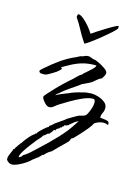

<svg xmlns="http://www.w3.org/2000/svg" viewBox="-138 -441 567 779"><g transform="rotate(15 146.0 -51.5)"><path d="M95 -381Q104 -380 117 -369Q130 -358 142 -343.5Q154 -329 161 -317Q166 -321 181 -330.5Q196 -340 213.5 -351Q231 -362 245 -369.5Q259 -377 262 -377Q264 -377 264 -373.5Q264 -370 264 -368Q263 -363 247 -348.5Q231 -334 209.5 -316.5Q188 -299 170 -286Q152 -273 147 -272L145 -275Q127 -302 116.5 -322.5Q106 -343 91 -365Q88 -368 90 -374Q90 -381 95 -381ZM-12 278Q-18 278 -24.5 273.5Q-31 269 -34 264Q-35 253 -31 244Q-27 235 -23 225L-21 222Q-22 218 -20 216.5Q-18 215 -18 215L-17 216Q-15 212 -13 207.5Q-11 203 -8 202V200L3 185Q4 185 4.5 184.5Q5 184 5 184Q8 178 16.5 167Q25 156 34 146.5Q43 137 47 137Q47 137 47 136.5Q47 136 47 136Q47 133 50.5 132Q54 131 55 130L57 125Q61 120 75 107Q89 94 96 91V87Q101 85 105.5 81Q110 77 114 73Q119 69 123.5 66Q128 63 130 62Q133 59 137 56.5Q141 54 144 52Q148 49 151 47Q154 45 155 43Q157 42 161.5 39Q166 36 173 32Q180 28 186 24.5Q192 21 194 20Q202 15 211.5 13.5Q221 12 228 7Q234 2 241.5 -17.5Q249 -37 249 -51Q249 -65 240 -65Q222 -65 198 -54.5Q174 -44 151 -30.5Q128 -17 112 -7Q104 -2 94.5 6Q85 14 76 14Q66 14 54.5 1Q43 -12 42 -20Q42 -24 53 -36Q64 -48 78.5 -63.5Q93 -79 106 -91Q119 -103 123 -107L138 -120Q144 -125 153.5 -135Q163 -145 169 -147Q171 -149 173.5 -152Q176 -155 180 -158Q188 -165 202 -177.5Q216 -190 218 -198Q216 -199 213 -199Q182 -199 157 -191.5Q132 -184 106 -169Q99 -165 92.5 -161.5Q86 -158 80 -153L87 -150Q75 -137 69 -133L53 -123Q46 -119 37.5 -114Q29 -109 19 -109Q7 -109 4 -111Q0 -114 0 -117Q0 -122 7 -127L15 -134Q41 -157 69.5 -177Q98 -197 129 -210Q136 -213 141.5 -216.5Q147 -220 154 -220Q166 -227 177 -227Q183 -227 189 -224Q195 -221 201 -220Q208 -220 222.5 -213Q237 -206 250 -197Q263 -188 264 -180Q264 -173 259.5 -165Q255 -157 250 -152H247Q236 -145 232 -141L219 -130Q213 -126 203.5 -121.5Q194 -117 186 -113Q183 -112 181 -111Q179 -110 177 -108Q158 -94 139 -81.5Q120 -69 103 -54L102 -52Q92 -47 87 -39Q92 -42 103 -47Q114 -52 124.5 -56Q135 -60 138 -61Q145 -65 163 -71Q181 -77 190 -78Q196 -81 209 -82.5Q222 -84 228 -84Q241 -84 257 -79Q273 -74 285 -64.5Q297 -55 297 -41Q297 -29 292 -20Q287 -11 287 1H286L291 2Q298 3 307 4Q316 5 322 8Q325 10 326 17Q327 24 321 21Q315 18 307 18Q294 18 281.5 23.5Q269 29 267 34Q265 40 251.5 56.5Q238 73 223.5 88.5Q209 104 204 109Q201 112 198.5 112Q196 112 194 117L193 120Q192 125 187 130Q182 135 178 139Q167 150 155.5 161Q144 172 133 184L123 190Q118 193 113 198Q108 203 103 208H100Q95 213 90.5 218Q86 223 79 227L74 231Q68 235 66 237Q60 244 45.5 254Q31 264 15 271Q-1 278 -12 278ZM10 242Q12 242 16.5 238.5Q21 235 25 232H20Q37 223 51 210Q65 197 79 184Q111 155 145 119Q179 83 200 48Q201 46 203 43.5Q205 41 207 38Q197 42 191 46.5Q185 51 176 59Q176 59 175.5 59Q175 59 175 60L173 61Q173 61 172.5 61.5Q172 62 172 64Q167 64 166 67L164 66V68Q161 69 159 68Q154 68 154 72L155 73Q147 75 147 80Q139 82 138 87Q134 88 129.5 91Q125 94 125 99L119 98L117 101Q116 104 113.5 107Q111 110 109 113L106 114L108 117H104Q101 120 97 120Q95 123 90 127Q85 131 82 132Q79 139 73 145Q67 151 62 157Q56 165 43 181.5Q30 198 19.5 215Q9 232 9 240Q9 242 10 242Z"/></g></svg>

Font: Qwitcher Grypen
Style: Bold
Weight: 700
Designer: Robert E. Leuschke
Foundry: Robert E. Leuschke
Version: Version 1.100; ttfautohint (v1.8.3)